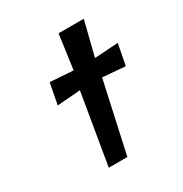

<svg xmlns="http://www.w3.org/2000/svg" viewBox="-168 -854 937 983"><g transform="rotate(-30 300.0 -362.5)"><path d="M395 -417.5 303.2 0H193.4L263.7 -417.5L126.5 -406.7L150.4 -530.8L286.6 -521.5L314.9 -724.6H463.9L413.1 -521.5L552.7 -530.8L528.8 -406.7Z"/></g></svg>

Font: Liberation Mono
Style: Bold Italic
Weight: 700
Italic angle: -12°
Monospace: yes
Designer: Steve Matteson
Foundry: Ascender Corporation
Version: Version 2.1.5